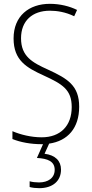

<svg xmlns="http://www.w3.org/2000/svg" viewBox="-20 -744 479 1004"><path d="M299 143C299 97 269 67 213 60L237 7C334 -7 394 -74 394 -186C394 -297 333 -333 231 -380C149 -417 90 -449 90 -544C90 -635 149 -688 241 -688C278 -688 323 -681 368 -659L383 -692C345 -711 294 -724 241 -724C131 -724 51 -660 51 -543C51 -428 119 -390 209 -349C307 -304 355 -275 355 -184C355 -86 296 -26 198 -26C143 -26 87 -40 45 -58V-17C87 0 141 10 197 10C200 10 203 10 205 10L173 82C230 85 266 100 266 144C266 187 231 210 184 210C167 210 149 208 135 204V234C149 238 168 240 185 240C255 240 299 203 299 143Z"/></svg>

Font: Noto Sans Sinhala UI Condensed ExtraLight
Style: Regular
Weight: 200
Width: 3
Designer: Jelle Bosma - Monotype Design Team
Foundry: Monotype Imaging Inc.
Version: Version 2.006